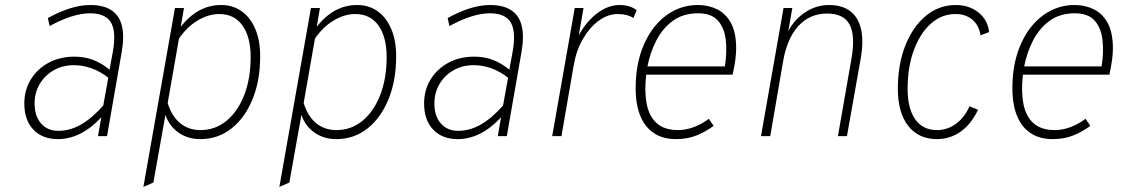

<svg xmlns="http://www.w3.org/2000/svg" viewBox="-20 -543 4473 766"><path d="M211 12Q149 12 113 -26Q77 -64 77 -130Q77 -184 103 -226.2Q129 -268.5 174.2 -292.8Q219.5 -317 277 -317Q317 -317 351 -304.2Q385 -291.5 417 -265L429 -330Q445 -414 423.5 -452Q402 -490 339 -490Q305.5 -490 264.2 -477Q223 -464 178 -439L171 -471Q220.5 -498 262 -510.5Q303.5 -523 340 -523Q393 -523 424.5 -502.2Q456 -481.5 466.2 -440.5Q476.5 -399.5 466 -338L407 0H371L384 -75Q345 -32.5 301.2 -10.2Q257.5 12 211 12ZM213 -21Q259 -21 303 -46Q347 -71 392 -122L412 -233Q380 -258 345.2 -270.5Q310.5 -283 275 -283Q230 -283 194.5 -262.8Q159 -242.5 138.5 -208Q118 -173.5 118 -130Q118 -80 143.8 -50.5Q169.5 -21 213 -21Z M552 203 678 -511H714L701 -436Q769 -523 862 -523Q909.5 -523 944.5 -497.8Q979.5 -472.5 998.8 -426.8Q1018 -381 1018 -319Q1018 -221.5 987.5 -147Q957 -72.5 903.2 -30.2Q849.5 12 779 12Q729.5 12 692.2 -14Q655 -40 640 -85L592 185ZM780 -24Q838.5 -24 883.8 -61.2Q929 -98.5 954.5 -164.2Q980 -230 980 -315Q980 -396 947.2 -441.5Q914.5 -487 855 -487Q811.5 -487 768.2 -461Q725 -435 694 -389L649 -132Q665 -79.5 698.5 -51.8Q732 -24 780 -24Z M1094.5 203 1220.5 -511H1256.5L1243.5 -436Q1311.5 -523 1404.5 -523Q1452 -523 1487 -497.8Q1522 -472.5 1541.2 -426.8Q1560.5 -381 1560.5 -319Q1560.5 -221.5 1530 -147Q1499.5 -72.5 1445.8 -30.2Q1392 12 1321.5 12Q1272 12 1234.8 -14Q1197.5 -40 1182.5 -85L1134.5 185ZM1322.5 -24Q1381 -24 1426.2 -61.2Q1471.5 -98.5 1497 -164.2Q1522.5 -230 1522.5 -315Q1522.5 -396 1489.8 -441.5Q1457 -487 1397.5 -487Q1354 -487 1310.8 -461Q1267.5 -435 1236.5 -389L1191.5 -132Q1207.5 -79.5 1241 -51.8Q1274.5 -24 1322.5 -24Z M1806 12Q1744 12 1708 -26Q1672 -64 1672 -130Q1672 -184 1698 -226.2Q1724 -268.5 1769.2 -292.8Q1814.5 -317 1872 -317Q1912 -317 1946 -304.2Q1980 -291.5 2012 -265L2024 -330Q2040 -414 2018.5 -452Q1997 -490 1934 -490Q1900.5 -490 1859.2 -477Q1818 -464 1773 -439L1766 -471Q1815.5 -498 1857 -510.5Q1898.5 -523 1935 -523Q1988 -523 2019.5 -502.2Q2051 -481.5 2061.2 -440.5Q2071.5 -399.5 2061 -338L2002 0H1966L1979 -75Q1940 -32.5 1896.2 -10.2Q1852.5 12 1806 12ZM1808 -21Q1854 -21 1898 -46Q1942 -71 1987 -122L2007 -233Q1975 -258 1940.2 -270.5Q1905.5 -283 1870 -283Q1825 -283 1789.5 -262.8Q1754 -242.5 1733.5 -208Q1713 -173.5 1713 -130Q1713 -80 1738.8 -50.5Q1764.5 -21 1808 -21Z M2183 0 2273 -511H2308L2289 -402Q2320 -458.5 2363.5 -490.8Q2407 -523 2451 -523Q2494.5 -523 2520 -502L2507 -471Q2496.5 -478.5 2480.2 -482.8Q2464 -487 2445 -487Q2405 -487 2368.5 -460.2Q2332 -433.5 2305.5 -387.5Q2279 -341.5 2269 -283L2220 0Z M2677 12Q2624.5 12 2588.8 -11.8Q2553 -35.5 2534.5 -80.8Q2516 -126 2516 -191Q2516 -267 2535.2 -328Q2554.5 -389 2588.5 -432.8Q2622.5 -476.5 2667.5 -499.8Q2712.5 -523 2764 -523Q2807 -523 2841.8 -505.5Q2876.5 -488 2896.8 -450Q2917 -412 2917 -350Q2917 -330 2913.8 -305.2Q2910.5 -280.5 2903 -245H2558Q2550.5 -179.5 2559.8 -129.8Q2569 -80 2599.5 -52Q2630 -24 2686 -24Q2714.5 -24 2746 -35.2Q2777.5 -46.5 2808 -69L2827 -41Q2796.5 -18 2759.8 -3Q2723 12 2677 12ZM2563 -278H2872Q2881 -335.5 2875.5 -383.8Q2870 -432 2844 -461Q2818 -490 2765 -490Q2705.5 -490 2664.2 -459.8Q2623 -429.5 2598.2 -381Q2573.5 -332.5 2563 -278Z M3016 0 3106 -511H3141L3125 -419Q3150.5 -467 3194 -495Q3237.5 -523 3287 -523Q3340 -523 3372.2 -498.5Q3404.5 -474 3415.2 -426.5Q3426 -379 3414 -310L3359 0H3323L3377 -309Q3393 -401.5 3369.5 -445.2Q3346 -489 3280 -489Q3211 -489 3165.5 -439.5Q3120 -390 3104 -297L3053 0Z M3718 12Q3644.5 12 3603.2 -41Q3562 -94 3562 -189Q3562 -285.5 3591.8 -361Q3621.5 -436.5 3673.8 -479.8Q3726 -523 3793 -523Q3847 -523 3884.2 -492.8Q3921.5 -462.5 3926 -415L3892 -402Q3885.5 -442.5 3859 -464.8Q3832.5 -487 3792 -487Q3736.5 -487 3693.5 -448.5Q3650.5 -410 3625.8 -342.8Q3601 -275.5 3601 -189Q3601 -109.5 3631.5 -66.8Q3662 -24 3718 -24Q3759.5 -24 3793.8 -49Q3828 -74 3848 -119L3882 -105Q3855 -48 3812.8 -18Q3770.5 12 3718 12Z M4180 12Q4127.5 12 4091.8 -11.8Q4056 -35.5 4037.5 -80.8Q4019 -126 4019 -191Q4019 -267 4038.2 -328Q4057.5 -389 4091.5 -432.8Q4125.5 -476.5 4170.5 -499.8Q4215.5 -523 4267 -523Q4310 -523 4344.8 -505.5Q4379.5 -488 4399.8 -450Q4420 -412 4420 -350Q4420 -330 4416.8 -305.2Q4413.5 -280.5 4406 -245H4061Q4053.5 -179.5 4062.8 -129.8Q4072 -80 4102.5 -52Q4133 -24 4189 -24Q4217.5 -24 4249 -35.2Q4280.5 -46.5 4311 -69L4330 -41Q4299.5 -18 4262.8 -3Q4226 12 4180 12ZM4066 -278H4375Q4384 -335.5 4378.5 -383.8Q4373 -432 4347 -461Q4321 -490 4268 -490Q4208.5 -490 4167.2 -459.8Q4126 -429.5 4101.2 -381Q4076.5 -332.5 4066 -278Z"/></svg>

Font: Overpass Thin
Style: Italic
Weight: 250
Italic angle: -10°
Designer: Delve Withrington, Dave Bailey, Thomas Jockin
Foundry: Delve Fonts LLC
Version: Version 4.000